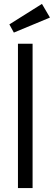

<svg xmlns="http://www.w3.org/2000/svg" viewBox="-20 -964 276 984"><path d="M72 0V-740H147V0ZM51 -797 28 -839 195 -944 236 -874Z"/></svg>

Font: Our Lexend Light
Style: Regular
Weight: 300
Designer: Bonnie Shaver-Troup, Thomas Jockin
Foundry: Lexend
Version: Version 1.007